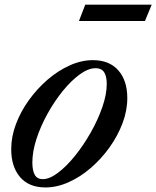

<svg xmlns="http://www.w3.org/2000/svg" viewBox="-20 -792 670 822"><path d="M174.5 10.5Q104 10.5 66 -33.8Q28 -78 28 -153.5Q28 -206.5 48.2 -260.5Q68.5 -314.5 103.8 -363.5Q139 -412.5 183.8 -451Q228.5 -489.5 278.5 -512Q328.5 -534.5 377.5 -534.5Q448 -534.5 486.5 -490.8Q525 -447 525 -372Q525 -318.5 504.5 -264.2Q484 -210 448.8 -160.8Q413.5 -111.5 368.5 -72.8Q323.5 -34 273.5 -11.8Q223.5 10.5 174.5 10.5ZM163 -25Q192.5 -25 229 -52.8Q265.5 -80.5 302 -126Q338.5 -171.5 369.2 -226Q400 -280.5 418.5 -334.5Q437 -388.5 437 -432.5Q437 -465.5 425.8 -482.8Q414.5 -500 389 -500Q358 -500 321.5 -473.5Q285 -447 249 -402.8Q213 -358.5 183.5 -305.2Q154 -252 136.2 -197.5Q118.5 -143 118.5 -96.5Q118.5 -61.5 129 -43.2Q139.5 -25 163 -25ZM318 -702 345 -772H629.5L600.5 -702Z"/></svg>

Font: Libre Caslon Text
Style: Italic
Weight: 400
Italic angle: -22.583°
Designer: Pablo Impallari, Rodrigo Fuenzalida, Katja Schimmel
Foundry: Pablo Impallari, Rodrigo Fuenzalida
Version: Version 2.000